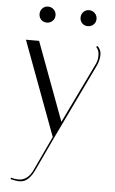

<svg xmlns="http://www.w3.org/2000/svg" viewBox="-61 -726 609 1017"><g transform="rotate(5 243.0 -217.5)"><path d="M163 179Q131 250 84 250Q63 250 35 243V235Q58 241 76 241Q127 241 154 179L238 0H237L51 -500H121L276 -83L429 -400Q441 -421 441 -450Q441 -479 425 -494L431 -500Q435 -498 441.5 -488Q448 -478 449.5 -470Q451 -462 451 -455Q451 -428 439 -400L247 0ZM123 -612Q111 -624 111 -642Q111 -660 123 -672.5Q135 -685 153 -685Q171 -685 183.5 -672.5Q196 -660 196 -642Q196 -624 183.5 -612Q171 -600 153 -600Q135 -600 123 -612ZM341 -612Q329 -624 329 -642Q329 -660 341 -672.5Q353 -685 371 -685Q389 -685 401.5 -672.5Q414 -660 414 -642Q414 -624 401.5 -612Q389 -600 371 -600Q353 -600 341 -612Z"/></g></svg>

Font: Italiana
Style: Regular
Weight: 400
Designer: Santiago Orozco
Foundry: Santiago Orozco
Version: Version 001.001